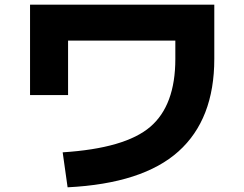

<svg xmlns="http://www.w3.org/2000/svg" viewBox="-20 -753 1040 818"><path d="M108 -733H893V-502Q893 -245 740.5 -108Q588 29 268 45L247 -104Q513 -121 620 -212.5Q727 -304 727 -502V-580H270V-348H108Z"/></svg>

Font: Mplus 1p ExtraBold
Style: Regular
Weight: 800
Version: Version 1.061